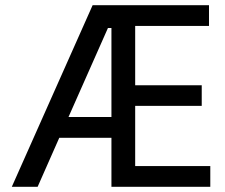

<svg xmlns="http://www.w3.org/2000/svg" viewBox="-20 -720 868 740"><path d="M25.5 0H125L208.5 -189H409.5V0H790.5V-80H501V-312H757.5V-391.5H501V-620H785.5V-700H337ZM244 -269 396 -612H409.5V-269Z"/></svg>

Font: MCL Standard
Style: Regular
Weight: 400
Designer: Květoslav Bartoš
Foundry: Florian Karsten
Version: Version 1.001;Glyphs 3.2.3 (3260)